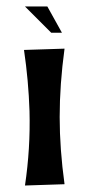

<svg xmlns="http://www.w3.org/2000/svg" viewBox="-20 -568 339 592"><path d="M54 -414 179 -418Q164 -308 164 -207Q164 -109 179 0L57 4Q74 -110 71 -225Q68 -319 54 -414ZM171 -467H138L57 -548H126Z"/></svg>

Font: Roman Uncial Modern
Style: Medium
Weight: 500
Version: Version 001.000